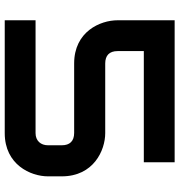

<svg xmlns="http://www.w3.org/2000/svg" viewBox="6 -746 740 791"><g transform="rotate(90 375.5 -350.0)"><path d="M706 -235C706 -366 599 -414 528 -414H241C208 -414 190 -431 190 -465V-573H648V-700H63V-465C63 -393 110 -286 241 -286H527C561 -286 578 -268 578 -235V-178C578 -149 560 -127 528 -127H63V0H528C658 0 706 -107 706 -178Z"/></g></svg>

Font: Audiowide
Style: Regular
Weight: 400
Designer: Astigmatic (AOETI)
Foundry: Astigmatic (AOETI)
Version: Version 1.002